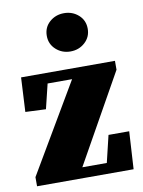

<svg xmlns="http://www.w3.org/2000/svg" viewBox="-83 -792 635 850"><g transform="rotate(-10 234.0 -367.0)"><path d="M14 0V-41L249 -440H139L112 -329L20 -333L28 -487H450V-447L226 -48H336L365 -169H458L448 0ZM264 -562Q226 -562 199 -586.5Q172 -611 172 -648Q172 -686 199 -710Q226 -734 264 -734Q302 -734 329 -710Q356 -686 356 -648Q356 -611 329 -586.5Q302 -562 264 -562Z"/></g></svg>

Font: Source Serif Pro Black
Style: Regular
Weight: 900
Designer: Frank Grießhammer
Foundry: Adobe Systems Incorporated
Version: Version 3.001;hotconv 1.0.111;makeotfexe 2.5.65597